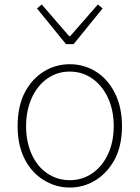

<svg xmlns="http://www.w3.org/2000/svg" viewBox="-20 -828 626 861"><path d="M177 -20Q122 -53 90.5 -115Q59 -177 59 -262Q59 -351 91 -413Q123 -474 176 -507Q229 -540 293 -540Q357 -540 410 -507Q463 -474 495 -411Q527 -348 527 -262Q527 -176 495 -114Q462 -53 409 -20Q356 13 293 13Q230 13 177 -20ZM490 -262Q490 -333 464.5 -388.5Q439 -444 394 -475.5Q349 -507 293 -507Q237 -507 192.5 -476Q148 -445 122.5 -389Q97 -333 97 -262Q97 -192 122 -136.5Q147 -81 192 -50.5Q237 -20 293 -20Q349 -20 394 -51Q439 -82 464.5 -137Q490 -192 490 -262ZM146 -790 167 -808 290 -666H295L419 -808L440 -790L310 -630H276Z"/></svg>

Font: Merged Yaku Han JP Thin
Style: Regular
Weight: 250
Designer: Ryoko NISHIZUKA 西塚涼子 (kana, bopomofo & ideographs); Paul D. Hunt (Latin, Greek & Cyrillic); Sandoll Communications 산돌커뮤니
Foundry: Adobe
Version: Version 2.004